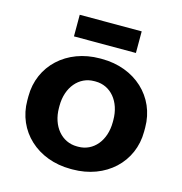

<svg xmlns="http://www.w3.org/2000/svg" viewBox="-106 -803 863 910"><g transform="rotate(15 325.5 -347.5)"><path d="M174 -600H478V-706H174ZM321 11H330C493 11 612 -100 612 -250V-270C612 -420 493 -531 330 -531H321C158 -531 39 -420 39 -270V-250C39 -100 158 11 321 11ZM322 -100C248 -100 193 -164 193 -255V-265C193 -356 248 -420 322 -420H329C403 -420 457 -356 457 -265V-255C457 -164 403 -100 329 -100Z"/></g></svg>

Font: Fixel Display Bold
Style: Bold
Weight: 700
Designer: AlfaBravo + MacPaw
Foundry: Kyrylo Tkachov, Marchela Mozhyna, Serhii Makarenko, Maria Weinstein, Zakhar Kryvoshyya
Version: Version 1.211